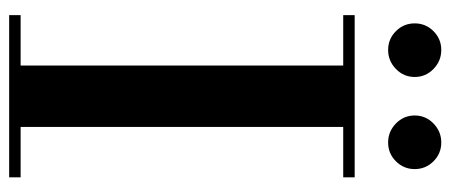

<svg xmlns="http://www.w3.org/2000/svg" viewBox="-302 -681 983 419"><g transform="rotate(90 189.5 -471.5)"><path d="M123 -15V-754H257V-15ZM13 0V-25H367V0ZM13 -729V-754H367V-729ZM291 -827Q267 -827 249.5 -844Q232 -861 232 -885Q232 -909 249.5 -926Q267 -943 291 -943Q315 -943 332 -926Q349 -909 349 -885Q349 -861 332 -844Q315 -827 291 -827ZM89 -827Q65 -827 48 -844Q31 -861 31 -885Q31 -909 48 -926Q65 -943 89 -943Q113 -943 130.5 -926Q148 -909 148 -885Q148 -861 130.5 -844Q113 -827 89 -827Z"/></g></svg>

Font: Libre Bodoni
Style: Regular
Weight: 400
Designer: Pablo Impallari, Rodrigo Fuenzalida
Foundry: Impallari Type
Version: Version 2.005;gftools[0.9.23]